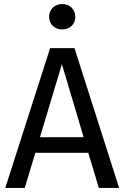

<svg xmlns="http://www.w3.org/2000/svg" viewBox="-20 -926 613 946"><path d="M415 -173H154L102 0H6L227 -689H347L567 0H467ZM392 -250 285 -610 177 -250ZM351 -843Q351 -816 333 -798.5Q315 -781 286 -781Q258 -781 240 -798.5Q222 -816 222 -843Q222 -870 240 -888Q258 -906 286 -906Q315 -906 333 -888Q351 -870 351 -843Z"/></svg>

Font: Fira Sans
Style: Regular
Weight: 400
Designer: bBox Type GmbH & Carrois Corporate GbR & Edenspiekermann AG
Foundry: bBox Type GmbH & Carrois Corporate GbR & Edenspiekermann AG
Version: Version 4.301